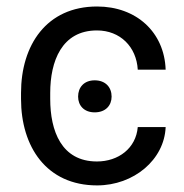

<svg xmlns="http://www.w3.org/2000/svg" viewBox="-20 -558 563 588"><path d="M277.3 9.8C389.6 9.8 483.4 -68.8 487.3 -168.9H401.9C396.5 -104 342.8 -63.5 276.9 -63.5C168 -63.5 133.8 -157.2 133.8 -254.9V-273.4C133.8 -370.1 168.9 -464.8 276.9 -464.8C348.1 -464.8 397.9 -414.6 401.9 -344.7H487.3C483.4 -459.5 397.5 -538.1 277.3 -538.1C122.1 -538.1 44.4 -419.4 44.4 -273.4V-254.9C44.4 -108.9 122.1 9.8 277.3 9.8ZM219.2 -262.2C219.2 -234.9 237.3 -213.9 270 -213.9C303.2 -213.9 321.8 -234.9 321.8 -262.2C321.8 -290.5 303.2 -312 270 -312C237.3 -312 219.2 -290.5 219.2 -262.2Z"/></svg>

Font: Bert Sans
Style: Regular
Weight: 400
Designer: Christian Robertson (Google), Cristiano Sobral
Foundry: Google, Cristiano Sobral
Version: Version 3.101